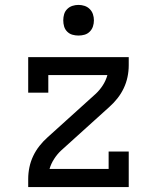

<svg xmlns="http://www.w3.org/2000/svg" viewBox="-20 -763 640 783"><path d="M95 0V-33Q95 -57 100 -81Q105 -105 115.5 -127Q126 -149 141 -168Q156 -187 174 -203L371 -381Q387 -396 399.5 -415.5Q412 -435 418 -457H177V-385H95V-530H505V-497Q505 -473 500 -449Q495 -425 484.5 -403Q474 -381 459 -362Q444 -343 426 -327L229 -149Q213 -134 200.5 -114.5Q188 -95 182 -74H423V-145H505V0ZM300 -618Q287 -618 275 -621.5Q263 -625 254 -634Q245 -643 241.5 -655Q238 -667 238 -680Q238 -693 241.5 -705Q245 -717 254 -726Q263 -735 275 -739Q287 -743 300 -743Q313 -743 325 -739Q337 -735 346 -726Q355 -717 359 -705Q363 -693 363 -680Q363 -667 359 -655Q355 -643 346 -634Q337 -625 325 -621.5Q313 -618 300 -618Z"/></svg>

Font: Iosevka Curly Slab Extended
Style: Regular
Weight: 400
Width: 7
Monospace: yes
Designer: Belleve Invis
Foundry: Belleve Invis
Version: Version 11.1.0; ttfautohint (v1.8.3)